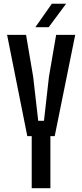

<svg xmlns="http://www.w3.org/2000/svg" viewBox="-20 -982 430 1002"><path d="M145.5 0V-271.5H122.5L17 -800H116L153 -582L179.5 -351.5H209.5L235.5 -582L273 -800H372.5L265.5 -271.5H243V0ZM164.5 -840 250.5 -962.5H325L234 -840Z"/></svg>

Font: Big Shoulders Text Thin SemiBold
Style: Regular
Weight: 600
Version: Version 2.002